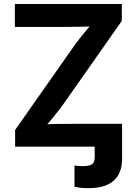

<svg xmlns="http://www.w3.org/2000/svg" viewBox="-20 -748 698 979"><path d="M359.9 204.1V95.7Q371.1 97.7 381.3 98.4Q391.6 99.1 400.9 99.1Q436.5 99.1 449.7 88.9Q462.9 78.6 462.9 54.7V0H602.5V62Q602.5 135.7 559.3 173.6Q516.1 211.4 431.6 211.4Q410.6 211.4 392.1 209.5Q373.5 207.5 359.9 204.1ZM57.1 0V-85.4L357.4 -513.2Q383.8 -550.3 415.3 -587.6Q446.8 -625 478.5 -662.1L489.7 -616.7Q441.4 -612.3 392.8 -611.6Q344.2 -610.8 296.4 -610.8H55.7V-727.5H601.1V-641.6L306.2 -221.2Q278.3 -182.1 245.6 -143.1Q212.9 -104 179.7 -65.4L168.5 -110.8Q218.8 -115.2 268.8 -116Q318.8 -116.7 368.7 -116.7H602.5V0Z"/></svg>

Font: Inter Cardless
Style: Bold
Weight: 700
Designer: Rasmus Andersson
Foundry: rsms
Version: Version 4.001;git-9221beed3